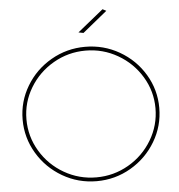

<svg xmlns="http://www.w3.org/2000/svg" viewBox="-59 -947 936 1005"><g transform="rotate(-5 409.0 -444.0)"><path d="M768 -351Q768 -256 719.5 -174.5Q671 -93 588.5 -45Q506 3 409 3Q312 3 229.5 -45Q147 -93 98.5 -174.5Q50 -256 50 -351Q50 -446 98.5 -527Q147 -608 229.5 -655.5Q312 -703 409 -703Q506 -703 588.5 -655.5Q671 -608 719.5 -527Q768 -446 768 -351ZM70 -351Q70 -261 116 -184Q162 -107 240 -62Q318 -17 409 -17Q500 -17 578 -62Q656 -107 702 -184Q748 -261 748 -351Q748 -440 702 -516.5Q656 -593 578 -638Q500 -683 409 -683Q318 -683 240 -638Q162 -593 116 -516.5Q70 -440 70 -351ZM517 -891 536 -881 407 -776 381 -781Z"/></g></svg>

Font: Gontserrat Thin
Style: Regular
Weight: 250
Designer: Julieta Ulanovsky
Foundry: Julieta Ulanovsky
Version: Version 6.001